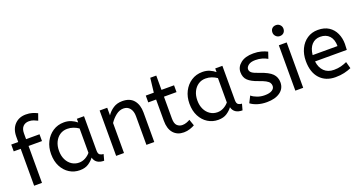

<svg xmlns="http://www.w3.org/2000/svg" viewBox="-42 -1404 3882 2068"><g transform="rotate(-20 1899.0 -370.0)"><path d="M90 0V-423H10V-501H90V-562Q90 -650 139 -701Q188 -752 267 -752Q308 -752 339 -742.5Q370 -733 398 -719L371 -643Q350 -654 326 -663Q302 -672 273 -672Q231 -672 205.5 -645.5Q180 -619 180 -568V-501H334V-423H180V0Z M612 12Q547 12 494 -21Q441 -54 409.5 -114.5Q378 -175 378 -257Q378 -335 409.5 -397Q441 -459 496.5 -495.5Q552 -532 624 -532Q669 -532 705.5 -516.5Q742 -501 769 -478V-520H851V-126Q851 -88 869.5 -76.5Q888 -65 910 -65L891 5Q795 5 775 -73Q752 -41 712.5 -14.5Q673 12 612 12ZM632 -68Q670 -68 704 -86.5Q738 -105 761 -133V-412Q734 -431 701.5 -442.5Q669 -454 633 -454Q585 -454 548.5 -429.5Q512 -405 491 -361.5Q470 -318 470 -260Q470 -204 491 -160.5Q512 -117 549 -92.5Q586 -68 632 -68Z M1030 0V-520H1117V-433Q1145 -475 1188.5 -503.5Q1232 -532 1292 -532Q1380 -532 1423.5 -479Q1467 -426 1467 -339V0H1377V-329Q1377 -385 1350.5 -419Q1324 -453 1277 -453Q1231 -453 1190 -420.5Q1149 -388 1120 -344V0Z M1804 12Q1729 12 1685.5 -37.5Q1642 -87 1642 -179V-423H1552V-501H1644L1663 -665H1732V-501H1876V-423H1732V-172Q1732 -114 1756.5 -91Q1781 -68 1815 -68Q1840 -68 1862.5 -76Q1885 -84 1904 -95L1929 -23Q1909 -11 1875 0.5Q1841 12 1804 12Z M2198 12Q2133 12 2080 -21Q2027 -54 1995.5 -114.5Q1964 -175 1964 -257Q1964 -335 1995.5 -397Q2027 -459 2082.5 -495.5Q2138 -532 2210 -532Q2255 -532 2291.5 -516.5Q2328 -501 2355 -478V-520H2437V-126Q2437 -88 2455.5 -76.5Q2474 -65 2496 -65L2477 5Q2381 5 2361 -73Q2338 -41 2298.5 -14.5Q2259 12 2198 12ZM2218 -68Q2256 -68 2290 -86.5Q2324 -105 2347 -133V-412Q2320 -431 2287.5 -442.5Q2255 -454 2219 -454Q2171 -454 2134.5 -429.5Q2098 -405 2077 -361.5Q2056 -318 2056 -260Q2056 -204 2077 -160.5Q2098 -117 2135 -92.5Q2172 -68 2218 -68Z M2756 12Q2697 12 2649.5 -3Q2602 -18 2571 -42L2609 -117Q2635 -95 2674.5 -80.5Q2714 -66 2759 -66Q2815 -66 2843.5 -84.5Q2872 -103 2872 -132Q2872 -153 2861.5 -169Q2851 -185 2823 -200.5Q2795 -216 2742 -234Q2669 -259 2632.5 -293.5Q2596 -328 2596 -389Q2596 -449 2648.5 -490.5Q2701 -532 2794 -532Q2844 -532 2883 -521.5Q2922 -511 2953 -495L2928 -421Q2901 -437 2866.5 -447Q2832 -457 2790 -457Q2738 -457 2711 -436Q2684 -415 2684 -390Q2684 -366 2705 -349Q2726 -332 2787 -312Q2886 -279 2925 -239Q2964 -199 2964 -139Q2964 -69 2907.5 -28.5Q2851 12 2756 12Z M3084 0V-520H3174V0ZM3129 -609Q3103 -609 3084.5 -628Q3066 -647 3066 -672Q3066 -701 3083 -718Q3100 -735 3129 -735Q3155 -735 3173.5 -716.5Q3192 -698 3192 -672Q3192 -644 3175 -626.5Q3158 -609 3129 -609Z M3542 12Q3430 12 3364.5 -59.5Q3299 -131 3299 -260Q3299 -338 3328.5 -399.5Q3358 -461 3411 -496.5Q3464 -532 3534 -532Q3609 -532 3658.5 -499.5Q3708 -467 3733 -412Q3758 -357 3758 -291Q3758 -256 3755 -223H3391Q3400 -150 3442 -109Q3484 -68 3553 -68Q3598 -68 3634 -77.5Q3670 -87 3703 -102L3724 -25Q3688 -9 3643 1.5Q3598 12 3542 12ZM3390 -296H3675Q3675 -372 3637 -413Q3599 -454 3532 -454Q3474 -454 3436 -413.5Q3398 -373 3390 -296Z"/></g></svg>

Font: ABeeZee
Style: Regular
Weight: 400
Designer: Anja Meiners
Foundry: Anja Meiners
Version: Version 1.003; ttfautohint (v1.8.3)